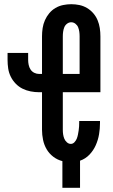

<svg xmlns="http://www.w3.org/2000/svg" viewBox="-20 -763 540 914"><path d="M361 131H277V4Q253 -2 233.5 -17Q214 -32 202 -52.5Q190 -73 185 -97Q180 -121 180 -145V-324H166Q146 -324 125.5 -328Q105 -332 87 -341Q69 -350 54.5 -365Q40 -380 31 -398.5Q22 -417 19 -437Q16 -457 16 -478V-511H114V-478Q114 -466 116.5 -454Q119 -442 125.5 -432Q132 -422 143 -416.5Q154 -411 166 -411H180V-590Q180 -610 183 -629.5Q186 -649 194 -667Q202 -685 214.5 -700Q227 -715 244 -725Q261 -735 280.5 -739Q300 -743 319 -743Q339 -743 358 -739Q377 -735 394 -725Q411 -715 424 -700Q437 -685 444.5 -667Q452 -649 455 -629.5Q458 -610 458 -590V-324H279V-145Q279 -134 280.5 -123.5Q282 -113 286 -103Q290 -93 298.5 -85.5Q307 -78 317 -78Q327 -78 334.5 -86Q342 -94 345.5 -103Q349 -112 351 -122Q353 -132 354.5 -142Q356 -152 356.5 -161.5Q357 -171 357 -181V-187H456V-177Q456 -150 451.5 -123.5Q447 -97 436 -72Q425 -47 406 -27Q387 -7 361 2ZM279 -411H359V-590Q359 -601 357.5 -612Q356 -623 352 -633Q348 -643 339 -650Q330 -657 319 -657Q308 -657 299 -650Q290 -643 286 -633Q282 -623 280.5 -612Q279 -601 279 -590Z"/></svg>

Font: Iosevka Term Semibold
Style: Regular
Weight: 600
Monospace: yes
Designer: Belleve Invis
Foundry: Belleve Invis
Version: Version 31.4.0